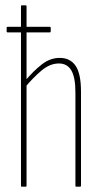

<svg xmlns="http://www.w3.org/2000/svg" viewBox="-20 -703 383 723"><path d="M9 -581Q5 -581 5 -585V-598Q5 -602 9 -602H167Q171 -602 171 -598V-585Q171 -581 167 -581H59ZM267 0Q264 0 264 -4V-355Q264 -412 248.5 -438Q233 -464 202 -464Q168 -464 136.5 -437.5Q105 -411 75 -375V-399Q106 -436 137.5 -460.5Q169 -485 205 -485Q244 -485 264.5 -455.5Q285 -426 285 -358V-4Q285 0 281 0ZM61 0Q59 0 59 -4V-679Q59 -683 62 -683H76Q80 -683 80 -679V-4Q80 0 77 0Z"/></svg>

Font: Sofia Sans Extra Condensed Thin
Style: Regular
Weight: 250
Version: Version 4.100